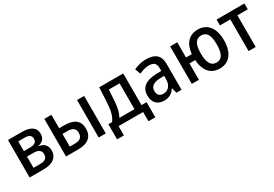

<svg xmlns="http://www.w3.org/2000/svg" viewBox="35 -1403 3415 2389"><g transform="rotate(-30 1743.0 -208.5)"><path d="M76 0H278C420 0 483 -65 483 -156C483 -226 441 -272 369 -282V-286C435 -300 468 -340 468 -403C468 -495 397 -539 275 -539H76ZM178 -320V-460H271C334 -460 364 -437 364 -390C364 -343 332 -320 264 -320ZM178 -80V-242H268C343 -242 378 -216 378 -161C378 -105 344 -80 271 -80Z M599 0H777C915 0 988 -63 988 -177C988 -290 916 -347 776 -347H701V-540H599ZM1069 -1H1171V-540H1069ZM701 -83V-265H775C849 -265 884 -236 884 -176C884 -115 849 -83 776 -83Z M1256 133H1354V0H1706L1707 133H1805V-84H1732V-539H1387C1381 -398 1378 -342 1373 -284C1366 -194 1348 -138 1309 -84H1256ZM1414 -84C1442 -133 1459 -193 1466 -284C1470 -335 1474 -394 1477 -455H1631V-84Z M2007 10C2076 10 2122 -16 2163 -75H2166L2185 0H2259V-375C2259 -492 2194 -550 2066 -550C2005 -550 1945 -537 1886 -509L1916 -430C1969 -454 2015 -466 2058 -466C2127 -466 2158 -436 2158 -369V-330L2078 -327C1930 -322 1854 -262 1854 -149C1854 -53 1908 10 2007 10ZM2040 -70C1988 -70 1958 -98 1958 -154C1958 -219 2000 -253 2096 -257L2158 -259V-212C2158 -119 2108 -70 2040 -70Z M2806 10C2945 10 3025 -94 3025 -271C3025 -450 2940 -549 2808 -549C2682 -549 2605 -468 2591 -320H2508V-539H2406V0H2508V-235H2590C2601 -77 2678 10 2806 10ZM2807 -75C2727 -75 2692 -142 2692 -270C2692 -399 2726 -464 2807 -464C2887 -464 2921 -400 2921 -271C2921 -141 2887 -75 2807 -75Z M3222 0H3324V-455H3473V-539H3073V-455H3222Z"/></g></svg>

Font: Noto Sans SemiCondensed Medium
Style: Regular
Weight: 500
Width: 4
Designer: Monotype Design Team
Foundry: Monotype Imaging Inc.
Version: Version 2.013